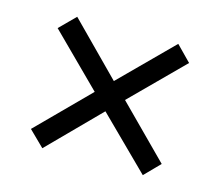

<svg xmlns="http://www.w3.org/2000/svg" viewBox="-72 -665 716 624"><g transform="rotate(15 286.0 -353.0)"><path d="M456 -574 506 -523 336 -353 505 -183 455 -132 284 -301 117 -132 65 -183 234 -353 64 -522 116 -574 285 -403Z"/></g></svg>

Font: Noto Sans Myanmar UI
Style: Regular
Weight: 400
Designer: Monotype Design Team
Foundry: Monotype Imaging Inc.
Version: Version 2.103; ttfautohint (v1.8.4.7-5d5b)